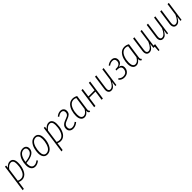

<svg xmlns="http://www.w3.org/2000/svg" viewBox="579 -2547 4765 4765"><g transform="rotate(-45 2962.0 -164.5)"><path d="M22 203.1 124 -522H164.1L157.2 -450.2Q221.2 -532.2 300.8 -532.2Q360.8 -532.2 393.3 -487.8Q425.8 -443.4 425.8 -360.8Q425.8 -311 418.5 -261.2Q411.1 -211.4 393.6 -161.6Q376 -111.8 350.1 -74Q324.2 -36.1 283.7 -12.5Q243.2 11.2 192.9 11.2Q147 11.2 97.2 -12.2L66.9 196.8ZM193.8 -28.8Q234.4 -28.8 267.3 -50.5Q300.3 -72.3 320.8 -106.7Q341.3 -141.1 355.5 -186Q369.6 -231 375.2 -274.7Q380.9 -318.4 380.9 -361.8Q382.3 -493.2 294.9 -493.2Q256.3 -493.2 219.5 -467.8Q182.6 -442.4 151.9 -400.9L103 -49.8Q147.5 -28.8 193.8 -28.8Z M876.5 -415Q876.5 -235.4 564.9 -210Q563.5 -193.4 563.5 -178.2Q563.5 -102.1 590.1 -65.9Q616.7 -29.8 664.6 -29.8Q697.8 -29.8 726.6 -42.5Q755.4 -55.2 788.6 -81.1L809.6 -50.8Q736.8 11.2 661.6 11.2Q593.3 11.2 554.9 -37.8Q516.6 -86.9 516.6 -176.8Q516.6 -218.8 522.9 -260.7Q529.3 -302.7 541.7 -342.8Q554.2 -382.8 574.5 -417Q594.7 -451.2 620.1 -477.1Q645.5 -502.9 679.7 -517.6Q713.9 -532.2 752.9 -532.2Q812 -532.2 844.2 -500Q876.5 -467.8 876.5 -415ZM748.5 -494.1Q709.5 -494.1 677 -473.1Q644.5 -452.1 622.8 -416.3Q601.1 -380.4 587.4 -337.2Q573.7 -293.9 567.9 -245.1Q700.2 -257.3 765.9 -298.1Q831.5 -338.9 831.5 -414.1Q831.5 -451.7 811 -472.9Q790.5 -494.1 748.5 -494.1Z M1085.4 11.2Q1015.1 11.2 977.3 -39.3Q939.5 -89.8 939.5 -178.2Q939.5 -215.8 945.1 -254.9Q950.7 -293.9 961.9 -334.2Q973.1 -374.5 992.2 -409.7Q1011.2 -444.8 1035.9 -472.4Q1060.5 -500 1095.2 -516.1Q1129.9 -532.2 1170.4 -532.2Q1240.2 -532.2 1277.8 -482.4Q1315.4 -432.6 1315.4 -344.2Q1315.4 -298.8 1307.9 -251.7Q1300.3 -204.6 1282.5 -157Q1264.6 -109.4 1239 -72.3Q1213.4 -35.2 1173.6 -12Q1133.8 11.2 1085.4 11.2ZM1086.4 -28.8Q1126 -28.8 1158.2 -50.5Q1190.4 -72.3 1210.7 -106.2Q1231 -140.1 1244.6 -183.8Q1258.3 -227.5 1263.9 -268.3Q1269.5 -309.1 1269.5 -347.2Q1269.5 -418.9 1243.9 -456.5Q1218.3 -494.1 1169.4 -494.1Q1129.4 -494.1 1097.2 -472.2Q1064.9 -450.2 1044.7 -416.3Q1024.4 -382.3 1010.7 -338.6Q997.1 -294.9 991.7 -254.2Q986.3 -213.4 986.3 -174.8Q986.3 -28.8 1086.4 -28.8Z M1383.3 203.1 1485.4 -522H1525.4L1518.6 -450.2Q1582.5 -532.2 1662.1 -532.2Q1722.2 -532.2 1754.6 -487.8Q1787.1 -443.4 1787.1 -360.8Q1787.1 -311 1779.8 -261.2Q1772.5 -211.4 1754.9 -161.6Q1737.3 -111.8 1711.4 -74Q1685.5 -36.1 1645 -12.5Q1604.5 11.2 1554.2 11.2Q1508.3 11.2 1458.5 -12.2L1428.2 196.8ZM1555.2 -28.8Q1595.7 -28.8 1628.7 -50.5Q1661.6 -72.3 1682.1 -106.7Q1702.6 -141.1 1716.8 -186Q1731 -231 1736.6 -274.7Q1742.2 -318.4 1742.2 -361.8Q1743.7 -493.2 1656.2 -493.2Q1617.7 -493.2 1580.8 -467.8Q1543.9 -442.4 1513.2 -400.9L1464.4 -49.8Q1508.8 -28.8 1555.2 -28.8Z M2072.3 -532.2Q2125.5 -532.2 2158.7 -500.5Q2191.9 -468.8 2191.9 -418.9Q2191.9 -398.4 2189.2 -382.8Q2186.5 -367.2 2177.2 -348.6Q2168 -330.1 2152.1 -315.4Q2136.2 -300.8 2108.4 -285.4Q2080.6 -270 2042 -256.8Q2006.3 -244.6 1981 -231.2Q1955.6 -217.8 1940.9 -205.1Q1926.3 -192.4 1918.2 -176.3Q1910.2 -160.2 1907.7 -146.5Q1905.3 -132.8 1905.3 -113.8Q1905.3 -72.8 1929.4 -50.8Q1953.6 -28.8 1992.2 -28.8Q2031.7 -28.8 2064.9 -43Q2098.1 -57.1 2133.8 -85.9L2156.2 -56.2Q2077.1 11.2 1990.2 11.2Q1932.1 11.2 1895 -22.7Q1857.9 -56.6 1857.9 -112.8Q1857.9 -142.1 1865 -165.3Q1872.1 -188.5 1889.6 -211.4Q1907.2 -234.4 1940.7 -254.2Q1974.1 -273.9 2023.9 -291Q2063.5 -304.7 2088.6 -318.8Q2113.8 -333 2125.5 -349.6Q2137.2 -366.2 2141.1 -381.1Q2145 -396 2145 -417Q2145 -452.1 2123.8 -473.1Q2102.5 -494.1 2068.8 -494.1Q2014.2 -494.1 1950.2 -444.8L1930.2 -474.1Q1999.5 -532.2 2072.3 -532.2Z M2501 -532.2Q2568.4 -532.2 2629.9 -495.1L2574.7 -111.8Q2568.4 -72.8 2571.3 -53Q2574.2 -33.2 2593.8 -22L2579.1 11.2Q2551.3 0.5 2538.8 -20.3Q2526.4 -41 2529.8 -80.1Q2469.7 11.2 2390.6 11.2Q2328.6 11.2 2293.7 -36.9Q2258.8 -85 2258.8 -169.9Q2258.8 -210.9 2264.9 -252.2Q2271 -293.5 2283 -334.5Q2294.9 -375.5 2314.9 -410.9Q2335 -446.3 2360.8 -473.6Q2386.7 -501 2422.9 -516.6Q2459 -532.2 2501 -532.2ZM2500 -495.1Q2460 -495.1 2426.5 -474.9Q2393.1 -454.6 2370.8 -421.9Q2348.6 -389.2 2333.5 -346.2Q2318.4 -303.2 2311.5 -258.8Q2304.7 -214.4 2304.7 -169.9Q2304.7 -101.1 2328.4 -64.9Q2352.1 -28.8 2397 -28.8Q2469.7 -28.8 2532.7 -136.2L2581.1 -475.1Q2543.5 -495.1 2500 -495.1Z M2993.7 0 3029.8 -252H2813.5L2777.8 0H2732.4L2806.6 -522H2851.6L2819.8 -291H3035.6L3067.4 -522H3112.8L3038.6 0Z M3327.6 11.2Q3273.4 11.2 3246.6 -29.3Q3219.7 -69.8 3229.5 -139.2L3283.7 -522H3328.6L3274.4 -137.2Q3266.1 -83.5 3282 -55.7Q3297.9 -27.8 3332.5 -27.8Q3420.9 -27.8 3495.6 -199.2L3541.5 -522H3585.4L3511.7 0H3475.6L3490.7 -131.8Q3459 -65.4 3420.2 -27.1Q3381.3 11.2 3327.6 11.2Z M3868.2 -532.2Q3924.3 -532.2 3957.8 -500Q3991.2 -467.8 3991.2 -414.1Q3991.2 -356.4 3959 -321.3Q3926.8 -286.1 3871.1 -275.9Q3916.5 -270.5 3943.4 -242.7Q3970.2 -214.8 3970.2 -167Q3970.2 -141.1 3963.9 -116.5Q3957.5 -91.8 3942.9 -68.4Q3928.2 -44.9 3907.2 -27.3Q3886.2 -9.8 3854.7 0.7Q3823.2 11.2 3785.2 11.2Q3695.8 11.2 3639.2 -57.1L3667 -85Q3712.4 -28.8 3786.1 -28.8Q3823.2 -28.8 3851.1 -40.8Q3878.9 -52.7 3894 -73.2Q3909.2 -93.8 3916.3 -116.7Q3923.3 -139.6 3923.3 -165Q3923.3 -210 3892.8 -232.4Q3862.3 -254.9 3810.1 -254.9H3764.2L3774.4 -293H3812Q3874 -293 3909.7 -325Q3945.3 -356.9 3945.3 -412.1Q3945.3 -450.2 3924.3 -472.2Q3903.3 -494.1 3864.3 -494.1Q3828.6 -494.1 3801.5 -483.4Q3774.4 -472.7 3738.3 -448.2L3720.2 -478Q3757.8 -505.4 3792.7 -518.8Q3827.6 -532.2 3868.2 -532.2Z M4319.3 -532.2Q4386.7 -532.2 4448.2 -495.1L4393.1 -111.8Q4386.7 -72.8 4389.6 -53Q4392.6 -33.2 4412.1 -22L4397.5 11.2Q4369.6 0.5 4357.2 -20.3Q4344.7 -41 4348.1 -80.1Q4288.1 11.2 4209 11.2Q4147 11.2 4112.1 -36.9Q4077.1 -85 4077.1 -169.9Q4077.1 -210.9 4083.3 -252.2Q4089.4 -293.5 4101.3 -334.5Q4113.3 -375.5 4133.3 -410.9Q4153.3 -446.3 4179.2 -473.6Q4205.1 -501 4241.2 -516.6Q4277.3 -532.2 4319.3 -532.2ZM4318.4 -495.1Q4278.3 -495.1 4244.9 -474.9Q4211.4 -454.6 4189.2 -421.9Q4167 -389.2 4151.9 -346.2Q4136.7 -303.2 4129.9 -258.8Q4123 -214.4 4123 -169.9Q4123 -101.1 4146.7 -64.9Q4170.4 -28.8 4215.3 -28.8Q4288.1 -28.8 4351.1 -136.2L4399.4 -475.1Q4361.8 -495.1 4318.4 -495.1Z M4922.9 -522 4855 -39.1H4909.2L4881.8 143.1H4848.1L4857.9 0H4813L4828.1 -131.8Q4796.4 -65.4 4757.6 -27.1Q4718.8 11.2 4665 11.2Q4610.8 11.2 4584 -29.3Q4557.1 -69.8 4566.9 -139.2L4621.1 -522H4666L4611.8 -137.2Q4603.5 -83.5 4619.4 -55.7Q4635.3 -27.8 4669.9 -27.8Q4758.3 -27.8 4833 -199.2L4878.9 -522Z M5142.6 11.2Q5088.4 11.2 5061.5 -29.3Q5034.7 -69.8 5044.4 -139.2L5098.6 -522H5143.6L5089.4 -137.2Q5081.1 -83.5 5096.9 -55.7Q5112.8 -27.8 5147.5 -27.8Q5235.8 -27.8 5310.5 -199.2L5356.4 -522H5400.4L5326.7 0H5290.5L5305.7 -131.8Q5273.9 -65.4 5235.1 -27.1Q5196.3 11.2 5142.6 11.2Z M5615.2 11.2Q5561 11.2 5534.2 -29.3Q5507.3 -69.8 5517.1 -139.2L5571.3 -522H5616.2L5562 -137.2Q5553.7 -83.5 5569.6 -55.7Q5585.4 -27.8 5620.1 -27.8Q5708.5 -27.8 5783.2 -199.2L5829.1 -522H5873L5799.3 0H5763.2L5778.3 -131.8Q5746.6 -65.4 5707.8 -27.1Q5668.9 11.2 5615.2 11.2Z"/></g></svg>

Font: Fira Sans Compressed ExtraLight
Style: Italic
Weight: 250
Width: 3
Italic angle: -8°
Designer: Carrois Corporate & Edenspiekermann AG
Foundry: Carrois Corporate GbR & Edenspiekermann AG
Version: Version 4.203;PS 004.203;hotconv 1.0.88;makeotf.lib2.5.64775